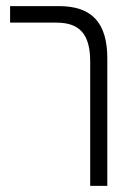

<svg xmlns="http://www.w3.org/2000/svg" viewBox="-20 -608 441 628"><path d="M275 0H331V-417C331 -534 280 -588 173 -588H13V-534H164C237 -534 275 -500 275 -407Z"/></svg>

Font: Noto Sans Hebrew Condensed Light
Style: Regular
Weight: 300
Width: 3
Designer: Monotype Design Team
Foundry: Monotype Imaging Inc.
Version: Version 2.004